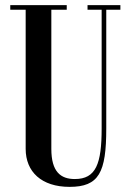

<svg xmlns="http://www.w3.org/2000/svg" viewBox="-20 -720 504 748"><path d="M449 -700H321V-682H376V-219.5C376 -82 354 -22.5 271.5 -22.5C216.5 -22.5 180 -50.5 180 -140V-682H240V-700H20V-682H80V-140C80 -51 141.5 8 251 8C365.5 8 394 -47.5 394 -219.5V-682H449Z"/></svg>

Font: Picaflor 24 pt
Style: Regular
Weight: 400
Designer: Ariel Martín Pérez
Foundry: Tunera Type Foundry
Version: Version 1.000;hotconv 1.0.109;makeotfexe 2.5.65596